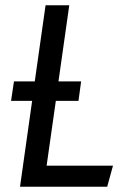

<svg xmlns="http://www.w3.org/2000/svg" viewBox="-20 -709 486 729"><path d="M409 -80 387 0H56L102 -326H22L33 -400H112L153 -689H243L202 -400H288L278 -326H192L157 -80Z"/></svg>

Font: Fira Sans Condensed
Style: Italic
Weight: 400
Width: 3
Italic angle: -8°
Designer: bBox Type GmbH & Carrois Corporate GbR & Edenspiekermann AG
Foundry: bBox Type GmbH & Carrois Corporate GbR & Edenspiekermann AG
Version: Version 4.301